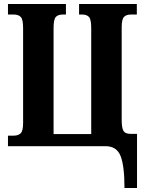

<svg xmlns="http://www.w3.org/2000/svg" viewBox="-20 -734 732 964"><path d="M605 210H668V-62H635Q608 -62 599.5 -77.5Q591 -93 591 -131V-597Q591 -637 602.5 -649Q614 -661 637 -661H667V-714H377V-661H393Q416 -661 427 -648.5Q438 -636 438 -593V-61H249V-593Q249 -636 260 -648.5Q271 -661 295 -661H311V-714H20V-661H49Q73 -661 84.5 -648.5Q96 -636 96 -593V-117Q96 -77 84 -65Q72 -53 49 -53H20V0H510Q566 0 585.5 49.5Q605 99 605 210Z"/></svg>

Font: Noto Serif ExtraCondensed Extra
Style: Regular
Weight: 800
Width: 3
Designer: Monotype Design Team
Foundry: Monotype Imaging Inc.
Version: Version 1.002